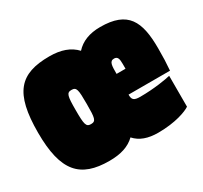

<svg xmlns="http://www.w3.org/2000/svg" viewBox="-113 -656 863 818"><g transform="rotate(-30 318.5 -247.0)"><path d="M211 10C267 10 308 -3 338 -32C364 -3 401 10 451 10C536 10 593 -12 612 -25V-177C593 -172 531 -161 461 -161C429 -161 422 -169 422 -194H626C629 -231 630 -255 630 -302C630 -435 597 -504 461 -504C408 -504 368 -488 340 -457C310 -489 268 -504 211 -504C65 -504 7 -442 7 -246C7 -55 69 10 211 10ZM445 -358C463 -358 466 -344 466 -319V-296H422C422 -336 422 -358 445 -358ZM221 -165C197 -165 194 -179 194 -249C194 -319 197 -333 221 -333C246 -333 248 -319 248 -249C248 -179 246 -165 221 -165Z"/></g></svg>

Font: Blinker Headline
Style: Regular
Weight: 900
Width: 4
Designer: Juergen Huber
Foundry: supertype
Version: Version 1.015;PS 1.15;hotconv 1.0.88;makeotf.lib2.5.647800